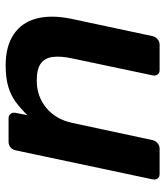

<svg xmlns="http://www.w3.org/2000/svg" viewBox="26 -586 570 661"><g transform="rotate(90 310.5 -255.0)"><path d="M204 10Q139 10 98 -17.5Q57 -45 43.5 -95.5Q30 -146 44 -215L104 -496Q106 -506 114.5 -513Q123 -520 133 -520H221Q231 -520 236 -513Q241 -506 239 -496L181 -221Q172 -180 175.5 -152.5Q179 -125 198 -111Q217 -97 257 -97Q311 -97 351 -130Q391 -163 403 -221L462 -496Q464 -506 472.5 -513Q481 -520 491 -520H578Q589 -520 594 -513Q599 -506 597 -496L497 -24Q495 -14 487 -7Q479 0 468 0H387Q377 0 371.5 -7Q366 -14 368 -24L376 -65Q354 -42 331 -25Q308 -8 278 1Q248 10 204 10Z"/></g></svg>

Font: Rubik Light Medium
Style: Italic
Weight: 500
Italic angle: -12°
Version: Version 2.104